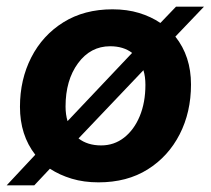

<svg xmlns="http://www.w3.org/2000/svg" viewBox="-25 -538 633 577"><path d="M-5 19 81 -73Q35 -132 35 -217Q35 -299 69 -365.5Q103 -432 165.5 -471Q228 -510 313 -510Q357 -510 393 -499Q429 -488 457 -469L504 -518H588L502 -428Q549 -369 549 -284Q549 -201 515 -134.5Q481 -68 419 -29Q357 10 271 10Q227 10 190.5 -1Q154 -12 125 -31L78 19ZM172 -218Q172 -194 178 -174L372 -379Q346 -399 306 -399Q247 -399 209.5 -348Q172 -297 172 -218ZM279 -101Q318 -101 348 -124.5Q378 -148 395 -189Q412 -230 412 -283Q412 -308 406 -327L211 -122Q238 -101 279 -101Z"/></svg>

Font: Prodigy Sans SemiBold
Style: Italic
Weight: 600
Italic angle: -13°
Designer: Wei Huang
Foundry: Wei Huang
Version: Version 1.003; ttfautohint (v1.8.3)